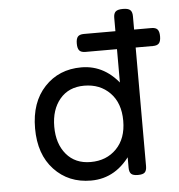

<svg xmlns="http://www.w3.org/2000/svg" viewBox="-49 -693 698 749"><g transform="rotate(-5 300.0 -318.0)"><path d="M459 -645.5Q439 -645.5 430.9 -638.2Q422.9 -630.9 422.9 -613.8V-329.1L436.5 -342.8Q373.5 -432.6 277.8 -432.6Q189.9 -432.6 133.8 -372.8Q77.6 -313 77.6 -210.9Q77.6 -108.9 133.8 -49.1Q189.9 10.7 277.8 10.7Q378.9 10.7 441.4 -86.9L427.7 -100.1V-26.9Q427.7 -9.8 435.1 -2.4Q442.4 4.9 461.4 4.9H462.4Q481.4 4.9 488.8 -2.4Q496.1 -9.8 496.1 -26.9V-613.8Q496.1 -630.9 488 -638.2Q480 -645.5 460 -645.5ZM282.7 -61.5Q222.2 -61.5 187.5 -102.8Q152.8 -144 152.8 -210.9Q152.8 -277.8 187.5 -319.1Q222.2 -360.4 282.7 -360.4Q344.7 -360.4 383.8 -320.3Q422.9 -280.3 422.9 -210.9Q422.9 -141.6 383.8 -101.6Q344.7 -61.5 282.7 -61.5ZM299.3 -561.5Q282.7 -561.5 275.6 -553.5Q268.6 -545.4 268.6 -526.4Q268.6 -507.3 275.6 -499.3Q282.7 -491.2 299.3 -491.2H564Q580.6 -491.2 587.6 -499.3Q594.7 -507.3 594.7 -526.4Q594.7 -545.4 587.6 -553.5Q580.6 -561.5 564 -561.5Z"/></g></svg>

Font: Courier Prime Code
Style: Regular
Weight: 400
Designer: Alan Dague-Greene
Foundry: Quote-Unquote Apps
Version: Version 3.18